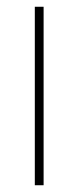

<svg xmlns="http://www.w3.org/2000/svg" viewBox="-20 -599 232 568"><path d="M109 -51H83V-579H109Z"/></svg>

Font: Noto Sans Tamil UI SemiCondensed Thin
Style: Regular
Weight: 100
Width: 4
Designer: Jelle Bosma - Monotype Design Team
Foundry: Monotype Imaging Inc.
Version: Version 2.004; ttfautohint (v1.8.4.7-5d5b)